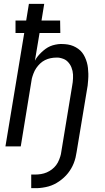

<svg xmlns="http://www.w3.org/2000/svg" viewBox="-20 -755 540 990"><path d="M141 215V145H162Q176 145 191.5 142.5Q207 140 221 134Q235 128 247.5 118.5Q260 109 269.5 96.5Q279 84 285.5 67Q292 50 294 40L352 -312Q354 -322 355 -331.5Q356 -341 356.5 -351Q357 -361 356.5 -370.5Q356 -380 354 -389Q352 -398 348.5 -407Q345 -416 340 -423.5Q335 -431 328.5 -437.5Q322 -444 314.5 -448Q307 -452 296 -455Q285 -458 279 -458H270Q256 -458 241 -455Q226 -452 212 -445Q198 -438 187 -427.5Q176 -417 167 -404Q158 -391 152 -374.5Q146 -358 144 -349L87 0H8L105 -585H60V-649H115L129 -735H208L194 -649H290L291 -585H184L160 -442Q166 -454 175 -465Q184 -476 194 -485.5Q204 -495 215 -503Q226 -511 238.5 -516.5Q251 -522 266.5 -525Q282 -528 290 -528H300Q315 -528 330 -525.5Q345 -523 358 -517.5Q371 -512 383 -503.5Q395 -495 403.5 -484Q412 -473 418 -460Q424 -447 428 -433Q432 -419 433.5 -404.5Q435 -390 435.5 -375Q436 -360 434.5 -342Q433 -324 432 -314L375 29Q373 43 369.5 57.5Q366 72 360.5 86Q355 100 347.5 113Q340 126 330.5 138Q321 150 309.5 160.5Q298 171 285 180Q272 189 258.5 195.5Q245 202 231 206Q217 210 200 212.5Q183 215 174 215Z"/></svg>

Font: Iosevka Custom
Style: Italic
Weight: 400
Italic angle: -9°
Monospace: yes
Designer: Belleve Invis
Foundry: Belleve Invis
Version: Version 30.3.3; ttfautohint (v1.8.3)